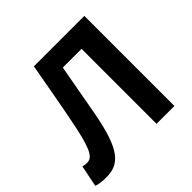

<svg xmlns="http://www.w3.org/2000/svg" viewBox="-194 -922 1117 1117"><g transform="rotate(-45 364.5 -363.5)"><path d="M72 14C183 14 240 -49 286 -292C306 -399 325 -504 345 -617H499V0H646V-741H231C204 -593 180 -451 150 -307C115 -144 88 -125 51 -125C38 -125 29 -127 19 -130L-8 3C14 11 37 14 72 14Z"/></g></svg>

Font: DAIFUKU Sans JP
Style: Bold
Weight: 700
Designer: Original font ‘Source Han Sans JP’ : Ryoko NISHIZUKA  (kana, bopomofo & ideographs); Paul D. Hunt (Latin, Greek & Cyrill
Foundry: Daifuku
Version: Version 1.001